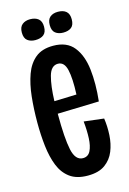

<svg xmlns="http://www.w3.org/2000/svg" viewBox="-107 -720 525 784"><g transform="rotate(-15 155.5 -328.0)"><path d="M165 11Q118 11 89.5 -10Q61 -31 46.5 -67.5Q32 -104 26.5 -151.5Q21 -199 21 -251Q21 -309 26.5 -360.5Q32 -412 46.5 -452Q61 -492 89 -515Q117 -538 164 -538Q222 -538 251 -501.5Q280 -465 287 -404.5Q294 -344 286 -270L111 -265V-263Q111 -161 121.5 -112Q132 -63 164 -63Q186 -63 196 -83Q206 -103 207.5 -135.5Q209 -168 205 -207L289 -197Q294 -163 292 -126.5Q290 -90 277.5 -59Q265 -28 238 -8.5Q211 11 165 11ZM164 -462Q135 -462 124 -422Q113 -382 111 -318L205 -321Q208 -389 199.5 -425.5Q191 -462 164 -462ZM219 -579Q199 -579 186 -589Q173 -599 173 -623Q173 -646 185.5 -656.5Q198 -667 219 -667Q241 -667 253.5 -656.5Q266 -646 266 -623Q266 -599 253.5 -589Q241 -579 219 -579ZM101 -579Q81 -579 68 -589Q55 -599 55 -623Q55 -646 68 -656.5Q81 -667 101 -667Q123 -667 136 -656.5Q149 -646 149 -623Q149 -599 136 -589Q123 -579 101 -579Z"/></g></svg>

Font: Bricolage Grotesque 48pt Condensed
Style: Regular
Weight: 400
Width: 3
Designer: Mathieu Triay
Foundry: Atelier Triay
Version: Version 1.000; ttfautohint (v1.8.4.7-5d5b);gftools[0.9.32]